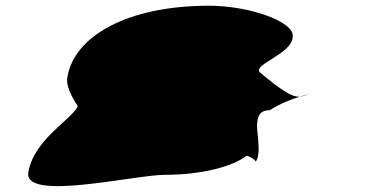

<svg xmlns="http://www.w3.org/2000/svg" viewBox="-20 -730 1315 671"><path d="M79 -127C63 -25 450 -119 556 -119C687 -119 792 -149 838 -183C840 -194 885 -164 871 -164H873C909 -214 837 -345 923 -345C959 -368 998 -383 1027 -392C1004 -391 974 -405 887 -478C867 -507 1002 -542 1003 -602C1010 -654 852 -710 710 -710C423 -710 237 -602 215 -458C209 -420 250 -362 252 -359C233 -314 97 -242 79 -127ZM1027 -392C1040 -393 1052 -399 1063 -402C1059 -401 1045 -397 1027 -392ZM1063 -402H1065Z"/></svg>

Font: Ampere
Style: UltExtIta
Weight: 400
Version: Version 1